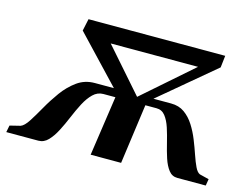

<svg xmlns="http://www.w3.org/2000/svg" viewBox="-143 -634 972 755"><g transform="rotate(15 343.0 -256.0)"><path d="M-66 0 -60.5 -28 -18 -38.5Q-3.5 -43.5 13 -69Q29.5 -94.5 49 -129.2Q68.5 -164 93 -197.8Q117.5 -231.5 148.8 -254Q180 -276.5 220.5 -276.5H298L121 -463.5L131.5 -512.5H688L682.5 -464L459 -276.5H531Q563 -276.5 585.8 -260.2Q608.5 -244 625 -218Q641.5 -192 653.2 -162.5Q665 -133 674.2 -105.8Q683.5 -78.5 692.5 -59.8Q701.5 -41 712.5 -36.5L750.5 -27L746 0H630.5Q608.5 0 594.8 -17.8Q581 -35.5 572 -63Q563 -90.5 555.5 -121.8Q548 -153 539 -180.8Q530 -208.5 516.2 -226Q502.5 -243.5 480.5 -243.5H435L401.5 0H277.5L313 -243.5H264Q240.5 -243.5 222.5 -226Q204.5 -208.5 190 -180.8Q175.5 -153 162.5 -121.8Q149.5 -90.5 135.2 -63Q121 -35.5 104 -17.8Q87 0 64.5 0ZM395 -267 596 -443H240.5Z"/></g></svg>

Font: Merriweather 120pt SemiBold
Style: Italic
Weight: 600
Italic angle: -7.8°
Version: Version 2.101